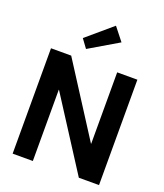

<svg xmlns="http://www.w3.org/2000/svg" viewBox="-163 -1023 963 1130"><g transform="rotate(20 318.5 -458.0)"><path d="M593 0H466.5L180 -446H178.5V0H52V-660H178.5L465 -213H466.5V-660H593ZM247 -726.5 207.5 -780.5 366 -915.5 430 -834.5Z"/></g></svg>

Font: Lucymar Sans SemiBold
Style: Regular
Weight: 600
Foundry: The League of Moveable Type (original font) / Main changes by Cristiano Sobral with portions from Mirco Monsees
Version: Version 2.001;August 30, 2020;FontCreator 13.0.0.2681 64-bit